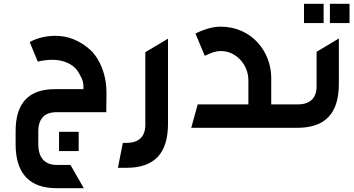

<svg xmlns="http://www.w3.org/2000/svg" viewBox="-20 -671 1859 1008"><path d="M277 317H420L350 195H277C234 195 181 175 181 86V20C181 -48 214 -82 277 -82H538C538 -139 539 -128 539 -183C539 -339 453 -410 453 -410C398 -459 337 -483 270 -483C205 -483 156 -462 136 -450L178 -348H180C206 -354 230 -357 252 -357C333 -357 377 -321 395 -286C417 -249 418 -234 418 -214V-203H268C131 -203 62 -130 62 17V86C62 244 139 317 277 317ZM290 122H393V21H290Z M645 79H625L599 210H644C791 210 862 134 862 -21V-468L743 -397V-16C743 46 709 79 645 79Z M1018 -123 984 0H1487V-123H1404V-262C1404 -397 1304 -531 1138 -531C1099 -531 1055 -519 1006 -495L1055 -378C1089 -394 1112 -403 1141 -403C1215 -403 1284 -336 1284 -249V-123Z M1544 -123H1457V0H1541C1688 0 1759 -76 1759 -231V-469L1642 -399V-218C1642 -156 1608 -123 1544 -123ZM1576 -550H1679V-651H1576ZM1712 -550H1815V-651H1712Z"/></svg>

Font: All Genders v4
Style: Regular
Weight: 400
Designer: Rassam Alawdi
Foundry: Rassam Art
Version: Version 3.100;FEAKit 1.0